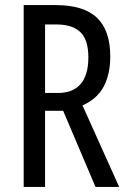

<svg xmlns="http://www.w3.org/2000/svg" viewBox="-20 -734 501 754"><path d="M199 -714Q309 -714 361 -664Q413 -614 413 -513Q413 -443 387.5 -394.5Q362 -346 304 -320L448 0H355L228 -299H157V0H73V-714ZM200 -638H157V-369H209Q266 -369 296.5 -404Q327 -439 327 -509Q327 -577 296 -607.5Q265 -638 200 -638Z"/></svg>

Font: Noto Sans Georgian ExtraCondensed
Style: Regular
Weight: 400
Width: 2
Designer: Monotype Design Team, Akaki Razmadze
Foundry: Google LLC
Version: Version 2.005; ttfautohint (v1.8.4.7-5d5b)